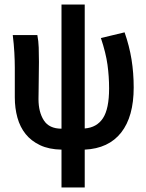

<svg xmlns="http://www.w3.org/2000/svg" viewBox="-20 -645 640 843"><path d="M250 178V12Q195 11 156 -7.5Q117 -26 92.5 -56.5Q68 -87 56.5 -128.5Q45 -170 45 -218V-348Q45 -377 43 -414Q41 -451 36 -491H144Q149 -465 150 -436Q151 -407 151 -373Q151 -354 150.5 -331.5Q150 -309 150 -286.5Q150 -264 149.5 -244Q149 -224 149 -210Q149 -153 172.5 -116.5Q196 -80 250 -80V-625H352V-81Q405 -85 432 -126Q459 -167 459 -257Q459 -309 452 -360.5Q445 -412 423 -478L527 -503Q548 -443 557.5 -384Q567 -325 567 -261Q567 -133 512 -63Q457 7 352 12V178Z"/></svg>

Font: Source Code Pro Semibold
Style: Regular
Weight: 600
Monospace: yes
Designer: Paul D. Hunt, Teo Tuominen
Foundry: Adobe Systems Incorporated
Version: Version 2.030;PS 1.000;hotconv 16.6.51;makeotf.lib2.5.65220